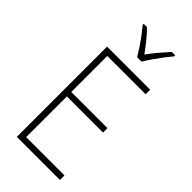

<svg xmlns="http://www.w3.org/2000/svg" viewBox="-292 -1012 1074 1074"><g transform="rotate(45 245.0 -474.5)"><path d="M434 0H93V-714H434V-678H131V-393H417V-358H131V-36H434ZM254 -791Q241 -813 222.5 -841Q204 -869 184 -895.5Q164 -922 148 -941V-949H174Q199 -924 225 -891.5Q251 -859 272 -830Q293 -860 318.5 -890Q344 -920 370 -949H397V-941Q380 -921 359.5 -894Q339 -867 320.5 -840Q302 -813 289 -791Z"/></g></svg>

Font: Noto Sans Tamil SemiCondensed ExtraLight
Style: Regular
Weight: 200
Width: 4
Designer: Jelle Bosma - Monotype Design Team
Foundry: Monotype Imaging Inc.
Version: Version 2.004; ttfautohint (v1.8.4.7-5d5b)